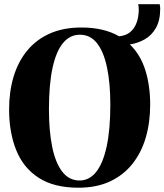

<svg xmlns="http://www.w3.org/2000/svg" viewBox="-20 -885 786 918"><path d="M355 12.5Q238 12.5 164.8 -35Q91.5 -82.5 57.5 -167.2Q23.5 -252 23.5 -361.5Q23.5 -447 45 -518.5Q66.5 -590 109.8 -642.8Q153 -695.5 217.8 -724.5Q282.5 -753.5 369 -753.5Q424 -753.5 469 -742.8Q514 -732 549.5 -711.5Q580 -714.5 598.8 -728.8Q617.5 -743 627.2 -763Q637 -783 640.2 -803Q643.5 -823 643.5 -837.5Q643.5 -848.5 642.8 -854.5Q642 -860.5 640.5 -865H743.5Q744.5 -860 745.2 -854.5Q746 -849 746 -843.5Q746 -787 725.2 -751Q704.5 -715 671.2 -696.5Q638 -678 601 -672.5Q651.5 -623.5 674.8 -549.8Q698 -476 698 -384.5Q698 -299 676.8 -226.8Q655.5 -154.5 612.5 -100.8Q569.5 -47 505.2 -17.2Q441 12.5 355 12.5ZM360.5 -22Q407 -22 439.8 -63Q472.5 -104 490 -184.8Q507.5 -265.5 507.5 -384.5Q507.5 -488 491.5 -563.2Q475.5 -638.5 443.5 -678.8Q411.5 -719 362 -719Q314.5 -719 281.5 -679.5Q248.5 -640 231.2 -560.5Q214 -481 214 -362Q214 -258 229.8 -181.8Q245.5 -105.5 278 -63.8Q310.5 -22 360.5 -22Z"/></svg>

Font: Merriweather 120pt ExtraBold
Style: Regular
Weight: 800
Version: Version 2.100